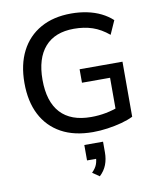

<svg xmlns="http://www.w3.org/2000/svg" viewBox="-104 -794 949 1151"><g transform="rotate(-10 371.0 -218.5)"><path d="M416 9Q302 9 223 -34.5Q144 -78 102.5 -158.5Q61 -239 61 -352Q61 -464 102.5 -545Q144 -626 222 -670Q300 -714 409 -714Q459 -714 505 -704.5Q551 -695 589.5 -676Q628 -657 657 -630L620 -547Q572 -587 521.5 -604Q471 -621 409 -621Q293 -621 232 -551.5Q171 -482 171 -352Q171 -219 234 -150.5Q297 -82 420 -82Q467 -82 511 -90.5Q555 -99 595 -115L572 -62V-294H401V-376H662V-41Q632 -26 591 -15Q550 -4 504.5 2.5Q459 9 416 9ZM409 277 367 248Q390 225 398 203Q406 181 406 157L430 170H350V76H464V142Q464 182 451 216Q438 250 409 277Z"/></g></svg>

Font: Nunito Sans 11pt SemiBold
Style: Regular
Weight: 600
Version: Version 3.101;gftools[0.9.27]